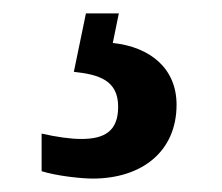

<svg xmlns="http://www.w3.org/2000/svg" viewBox="-20 -29 330 286"><path d="M118 237C191 237 243 197 243 127C243 73 204 41 148 35L157 -9H108L90 78C128 82 156 91 156 130C156 167 135 178 101 178C85 178 64 175 42 170V226C64 233 101 237 118 237Z"/></svg>

Font: Noto Serif Myanmar Condensed
Style: Bold
Weight: 700
Width: 3
Designer: Ben Mitchell and the Monotype Design Team
Foundry: Monotype Imaging Inc.
Version: Version 2.106